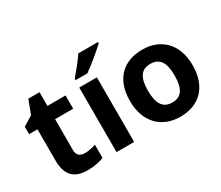

<svg xmlns="http://www.w3.org/2000/svg" viewBox="-130 -1081 1619 1406"><g transform="rotate(-30 679.0 -378.0)"><path d="M308 -109C269 -109 243 -129 243 -171V-434H396V-546H243V-662H148L105 -547L23 -497V-434H94V-171C94 -30 167 10 265 10C321 10 370 -1 402 -15V-126C371 -116 341 -109 308 -109Z M798 -756V-766H631C602 -721 548 -656 516 -619V-606H615C666 -641 760 -719 798 -756ZM661 0V-546H512V0Z M1313 -274C1313 -455 1203 -556 1050 -556C885 -556 784 -455 784 -274C784 -92 894 10 1047 10C1211 10 1313 -92 1313 -274ZM936 -274C936 -382 969 -436 1048 -436C1128 -436 1161 -382 1161 -274C1161 -166 1128 -110 1049 -110C969 -110 936 -166 936 -274Z"/></g></svg>

Font: Noto Sans Gunjala Gondi
Style: Bold
Weight: 700
Designer: Ek Type
Foundry: Ek Type
Version: Version 1.004